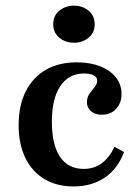

<svg xmlns="http://www.w3.org/2000/svg" viewBox="-20 -649 490 680"><path d="M241.1 11.3Q180.6 11.3 137.1 -14.9Q93.5 -41.1 69.8 -89.9Q46 -138.7 46 -205.6Q46 -275 71 -325Q96 -375 141.9 -401.6Q187.9 -428.2 252.4 -428.2Q299.2 -428.2 335.1 -414.1Q371 -400 390.7 -374.6Q410.5 -349.2 410.5 -316.1Q410.5 -284.7 391.5 -263.7Q372.6 -242.7 340.3 -242.7Q316.1 -242.7 302 -255.2Q287.9 -267.7 287.9 -287.1Q287.9 -304.8 297.2 -317.3Q306.5 -329.8 315.3 -340.7Q324.2 -351.6 324.2 -363.7Q324.2 -375.8 311.7 -382.3Q299.2 -388.7 277.4 -388.7Q223.4 -388.7 193.5 -344Q163.7 -299.2 163.7 -218.5Q163.7 -137.1 192.3 -94Q221 -50.8 276.6 -50.8Q312.9 -50.8 339.9 -70.6Q366.9 -90.3 385.5 -129L419.4 -110.5Q396.8 -50.8 350.8 -19.8Q304.8 11.3 241.1 11.3ZM241.9 -497.6Q212.1 -497.6 190.3 -515.3Q168.5 -533.1 168.5 -562.9Q168.5 -593.5 190.3 -611.3Q212.1 -629 241.9 -629Q271.8 -629 293.5 -611.3Q315.3 -593.5 315.3 -562.9Q315.3 -533.1 293.5 -515.3Q271.8 -497.6 241.9 -497.6Z"/></svg>

Font: Playfair 9pt
Style: Bold
Weight: 700
Designer: Claus Eggers Sørensen
Foundry: Claus Eggers Sørensen
Version: Version 2.203